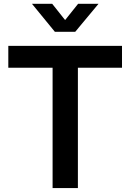

<svg xmlns="http://www.w3.org/2000/svg" viewBox="-20 -962 667 982"><path d="M22.5 -615.7V-727.5H604V-615.7H378.4V0H249V-615.7ZM247.1 -942.4 313 -859.4 379.4 -942.4H483.4V-941.9L364.7 -799.3H260.7L144 -941.9V-942.4Z"/></svg>

Font: Inter Display SemiBold
Style: Regular
Weight: 600
Designer: Rasmus Andersson
Foundry: rsms
Version: Version 4.001;git-9221beed3